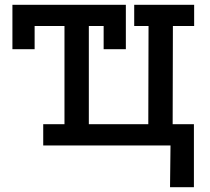

<svg xmlns="http://www.w3.org/2000/svg" viewBox="-20 -609 880 804"><path d="M32 -589H507V-403H414V-500H125V-403H32ZM692 175 694 0H161V-89H250V-500H161V-589H412V-500H352V-89H601L602 -500H542V-589H793V-500H704L703 -89H792V175Z"/></svg>

Font: Podkova SemiBold
Style: Regular
Weight: 600
Designer: Ilya Yudin
Foundry: Cyreal (www.cyreal.org)
Version: Version 2.103